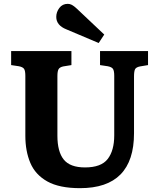

<svg xmlns="http://www.w3.org/2000/svg" viewBox="-20 -966 827 1000"><path d="M397 14Q289 14 226.5 -21Q164 -56 138 -117.5Q112 -179 112 -259V-571Q112 -597 105.5 -607Q99 -617 78 -621L38 -627V-700H352V-627L309 -620Q291 -616 285 -605.5Q279 -595 279 -570V-259Q279 -176 312 -135Q345 -94 423 -94Q507 -94 541 -138Q575 -182 575 -261V-571Q575 -597 568.5 -607Q562 -617 541 -621L501 -627V-700H751V-627L709 -620Q689 -616 683.5 -605.5Q678 -595 678 -567V-272Q678 14 397 14ZM494 -742 326 -813Q273 -834 273 -878Q273 -903 289 -924.5Q305 -946 333 -946Q344 -946 354.5 -940.5Q365 -935 380 -921L523 -786Z"/></svg>

Font: Literata 12pt
Style: Bold
Weight: 700
Designer: Latin by Veronika Burian and Jose Scaglione. Greek by Irene Vlachou. Cyrillic by Vera Evstafieva.
Foundry: TypeTogether
Version: Version 3.002